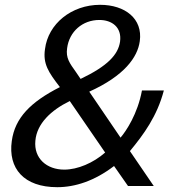

<svg xmlns="http://www.w3.org/2000/svg" viewBox="-20 -773 730 798"><path d="M396 -753C277 -753 180 -674 167 -569C158 -508 181 -473 229 -411C107 -349 42 -283 29 -187C13 -73 79 5 218 5C292 5 373 -21 454 -83L512 0H619L520 -145C577 -214 633 -290 661 -397H570C552 -299 504 -228 481 -201L351 -392C497 -458 552 -535 561 -602C574 -695 500 -753 396 -753ZM393 -690C445 -690 487 -660 479 -600C471 -546 428 -499 315 -445L296 -473C269 -511 253 -532 259 -573C268 -642 323 -690 393 -690ZM417 -139C368 -96 303 -68 247 -68C175 -68 120 -114 127 -188C133 -259 192 -315 270 -353Z"/></svg>

Font: Cheyenne Sans
Style: Italic
Weight: 400
Italic angle: -8.13011°
Designer: The Public Sans project authors (U.S. Web Design System), Libre Franklin designed by Pablo Impallari and Rodrigo Fuenzal
Foundry: The Cheyenne Sans Project Authors
Version: Version 2.007